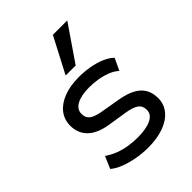

<svg xmlns="http://www.w3.org/2000/svg" viewBox="-216 -874 1000 1000"><g transform="rotate(-45 283.5 -374.5)"><path d="M286 9Q244 9 202.5 1.5Q161 -6 125.5 -19.5Q90 -33 67 -53L96 -120Q123 -101 154.5 -89Q186 -77 220 -72Q254 -67 284 -67Q348 -67 384 -84.5Q420 -102 420 -135Q420 -165 400 -180Q380 -195 333 -203L224 -220Q152 -232 115.5 -267.5Q79 -303 79 -359Q79 -403 104 -436Q129 -469 176.5 -488Q224 -507 291 -507Q328 -507 367 -500.5Q406 -494 439.5 -480Q473 -466 493 -446L462 -380Q441 -399 412 -410Q383 -421 351.5 -426Q320 -431 291 -431Q232 -431 198 -413Q164 -395 164 -361Q164 -332 183 -317.5Q202 -303 246 -295L351 -277Q430 -264 467.5 -230Q505 -196 505 -137Q505 -93 478 -60Q451 -27 402 -9Q353 9 286 9ZM247 -561 350 -758H456L321 -561Z"/></g></svg>

Font: Nunito Sans 6pt
Style: Regular
Weight: 400
Version: Version 3.101;gftools[0.9.27]